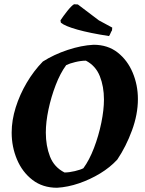

<svg xmlns="http://www.w3.org/2000/svg" viewBox="-20 -873 683 905"><path d="M249 12Q181 12 133 -25Q85 -62 60 -121.5Q35 -181 35 -248Q35 -306 54 -366.5Q73 -427 106 -483Q139 -539 182 -583Q234 -616 298.5 -637.5Q363 -659 421 -662Q488 -662 534.5 -625.5Q581 -589 605.5 -530.5Q630 -472 630 -406Q630 -334 602 -258Q574 -182 533 -121Q499 -84 452 -55.5Q405 -27 352.5 -9Q300 9 249 12ZM284 -60Q306 -60 333 -66.5Q360 -73 373 -80Q401 -118 423 -175.5Q445 -233 457.5 -294Q470 -355 470 -404Q470 -465 450.5 -514Q431 -563 385 -587Q362 -587 335 -580.5Q308 -574 292 -566Q264 -528 242.5 -472Q221 -416 208.5 -357Q196 -298 196 -248Q196 -186 215.5 -135.5Q235 -85 284 -60ZM494 -703Q403 -717 344.5 -733.5Q286 -750 267 -766L265 -777Q278 -797 297.5 -821.5Q317 -846 329 -853L347 -852L446 -777L509 -743L508 -730Q504 -724 501 -716.5Q498 -709 494 -703Z"/></svg>

Font: Labrada
Style: Bold Italic
Weight: 700
Italic angle: -7°
Designer: Mercedes Jáuregui
Foundry: Omnibus-Type Team
Version: Version 1.000; ttfautohint (v1.8.4.7-5d5b)